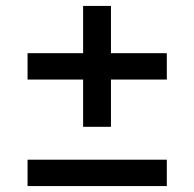

<svg xmlns="http://www.w3.org/2000/svg" viewBox="-20 -628 656 648"><path d="M260.5 -200V-359.5H73V-448.5H260.5V-608H354.5V-448.5H543V-359.5H354.5V-200ZM73 0V-89H543V0Z"/></svg>

Font: Overpass Mono Light Medium
Style: Regular
Weight: 500
Monospace: yes
Version: Version 4.000